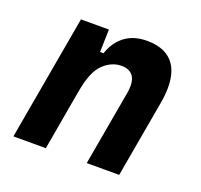

<svg xmlns="http://www.w3.org/2000/svg" viewBox="-98 -637 782 747"><g transform="rotate(20 293.0 -263.5)"><path d="M28.3 0 119.6 -517.6H235.4L232.9 -423.8H247.1Q263.7 -473.1 299.8 -500.2Q335.9 -527.3 390.6 -527.3Q473.6 -527.3 507.3 -473.6Q528.8 -439 528.8 -383.8Q528.8 -353 522 -315.4L466.3 0H332L387.2 -312.5Q389.6 -327.6 389.6 -339.8Q389.6 -364.3 379.9 -379.4Q364.7 -401.9 330.6 -401.9Q289.1 -401.9 254.9 -368.7Q220.7 -335.4 206.5 -249.5V-250.5L162.6 0Z"/></g></svg>

Font: CaskaydiaCove NF
Style: Bold Italic
Weight: 700
Italic angle: -10°
Designer: Aaron Bell
Foundry: Saja Typeworks
Version: Version 2111.001; VTT 6.35;Nerd Fonts 3.2.1